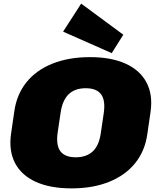

<svg xmlns="http://www.w3.org/2000/svg" viewBox="-20 -1029 870 1062"><path d="M376 13Q258 13 178.5 -23Q99 -59 63.5 -126.5Q28 -194 41 -288L59 -412Q72 -506 126 -573.5Q180 -641 270 -677Q360 -713 478 -713Q595 -713 674.5 -677Q754 -641 790 -573.5Q826 -506 813 -412L795 -288Q782 -194 727.5 -126.5Q673 -59 583 -23Q493 13 376 13ZM399 -159Q459 -159 494 -192.5Q529 -226 538 -296L554 -404Q564 -474 539 -507.5Q514 -541 454 -541Q394 -541 359.5 -507.5Q325 -474 315 -404L299 -296Q289 -226 314 -192.5Q339 -159 399 -159ZM662 -837 598 -735 329 -854 429 -1009Z"/></svg>

Font: Pathway Extreme 28pt Black
Style: Italic
Weight: 900
Italic angle: -8°
Designer: Eduardo Rodriguez Tunni
Foundry: Eduardo Rodriguez Tunni
Version: Version 1.001;gftools[0.9.26]